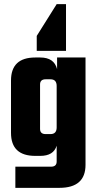

<svg xmlns="http://www.w3.org/2000/svg" viewBox="-20 -772 474 925"><path d="M255 -495H392V22Q392 133 266 133H54V31H226Q253 31 253 6V-70Q238 -21 174 -21H150Q33 -21 33 -132V-384Q33 -495 150 -495H174Q241 -495 255 -439ZM200 -126H223Q253 -126 253 -158V-358Q253 -390 223 -390H200Q173 -390 173 -365V-151Q173 -126 200 -126ZM298 -752V-527H157V-599L253 -752Z"/></svg>

Font: Teko SemiBold
Style: Regular
Weight: 600
Designer: Manushi Parikh, Jonny Pinhorn
Foundry: Indian Type Foundry
Version: Version 1.106;PS 1.0;hotconv 1.0.78;makeotf.lib2.5.61930; tt